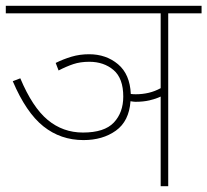

<svg xmlns="http://www.w3.org/2000/svg" viewBox="-20 -642 715 662"><path d="M172 -425Q198 -438 226.5 -446.5Q255 -455 287 -455Q346 -455 387 -420.5Q428 -386 431 -318Q439 -317 448 -317Q471 -317 492.5 -322Q514 -327 534 -338V-596H0V-622H675V-596H560V0H534V-309Q517 -301 495.5 -296Q474 -291 447 -291Q444 -291 440 -291.5Q436 -292 430 -293Q425 -224 379.5 -191.5Q334 -159 268 -159Q189 -159 129.5 -206.5Q70 -254 24 -362L50 -372Q92 -272 144.5 -228.5Q197 -185 266 -185Q340 -185 372.5 -219.5Q405 -254 405 -309Q405 -372 371.5 -400.5Q338 -429 288 -429Q257 -429 233 -421Q209 -413 182 -399Z"/></svg>

Font: Noto Sans Thin
Style: Italic
Weight: 100
Italic angle: -12°
Designer: Monotype Design Team
Foundry: Monotype Imaging Inc.
Version: Version 2.013; ttfautohint (v1.8.4.7-5d5b)